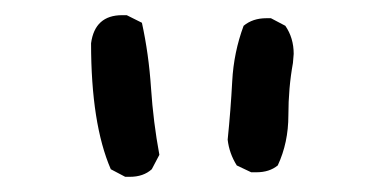

<svg xmlns="http://www.w3.org/2000/svg" viewBox="-20 -868 510 253"><path d="M151 -635H145L126 -645Q100 -705 100 -811Q105 -848 141 -848H147L167 -838Q176 -797 179 -752Q182 -707 190 -664L180 -645Q169 -635 151 -635ZM318 -641H311L292 -650Q282 -666 280 -684Q284 -723 286 -761Q288 -799 301 -834Q313 -844 331 -844H337L356 -834Q367 -818 367 -797L366 -785Q360 -752 360 -716Q360 -680 346 -650Q335 -641 318 -641Z"/></svg>

Font: Xiaolai SC
Style: Regular
Weight: 400
Designer: Nozomi Seto 瀬戸のぞみ
Version: Version 3.11;December 4, 2020;FontCreator 13.0.0.2613 64-bit